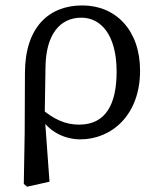

<svg xmlns="http://www.w3.org/2000/svg" viewBox="-20 -508 584 718"><path d="M69 179.8 81.3 190.2 165.1 171.5 147.3 -73.2V-82.5L150.2 -258.7C152.1 -379.9 204.6 -441.9 284.2 -441.9C357.6 -441.9 416.1 -377.3 416.1 -240.1C416.1 -119.1 376.3 -41.9 275.6 -41.9C223.2 -41.9 180.7 -62.6 134.1 -101.7L124.1 -81.2C161.3 -10.1 228.5 13.1 280.2 13.1C397.1 13.1 503.8 -77.2 503.8 -243.6C503.8 -395.6 412.5 -487.7 287.9 -487.7C164 -487.7 74.3 -407.8 73.3 -237L72.3 -12.3L69 179.8Z"/></svg>

Font: Source Serif Variable
Style: Regular
Weight: 389
Designer: Frank Grießhammer
Foundry: Adobe Systems Incorporated
Version: Version 3.001;hotconv 1.0.111;makeotfexe 2.5.65597